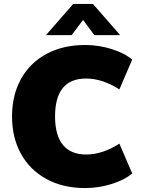

<svg xmlns="http://www.w3.org/2000/svg" viewBox="-20 -943 719 973"><path d="M41 -353Q41 -460 86 -542Q131 -624 215 -669.5Q299 -715 412 -715Q480 -715 545.5 -694.5Q611 -674 650 -641L585 -490Q499 -545 416 -545Q259 -545 259 -353Q259 -257 299 -208.5Q339 -160 416 -160Q499 -160 585 -215L650 -64Q611 -31 545.5 -10.5Q480 10 412 10Q299 10 215 -36Q131 -82 86 -164Q41 -246 41 -353ZM213 -765 351 -923H451L589 -765H458L401 -842L343 -765Z"/></svg>

Font: Nunito Sans Heavy
Style: Regular
Weight: 400
Designer: Vernon Adams
Foundry: Vernon Adams
Version: Version 2.500